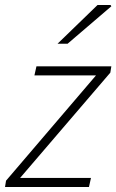

<svg xmlns="http://www.w3.org/2000/svg" viewBox="-30 -744 463 764"><path d="M-10 0 -6 -25 352 -444H107L115 -480H413L409 -455L50 -36H332L324 0ZM199 -570 358 -724H410L413 -719L239 -570Z"/></svg>

Font: Source Sans 3 Light
Style: Italic
Weight: 300
Italic angle: -11°
Designer: Paul D. Hunt
Foundry: Adobe
Version: Version 3.046;hotconv 1.0.118;makeotfexe 2.5.65603